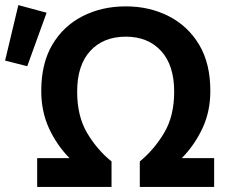

<svg xmlns="http://www.w3.org/2000/svg" viewBox="-28 -734 904 754"><path d="M118 0V-113H245Q195 -164 164.5 -230Q134 -296 134 -377Q134 -485 177.5 -558.5Q221 -632 296.5 -670.5Q372 -709 466 -709Q559 -709 634.5 -670.5Q710 -632 754 -558.5Q798 -485 798 -377Q798 -296 767 -230Q736 -164 686 -113H813V0H521V-100Q577 -146 616.5 -212Q656 -278 656 -374Q656 -478 604.5 -534Q553 -590 466 -590Q378 -590 326.5 -534Q275 -478 275 -374Q275 -278 314 -212Q353 -146 410 -100V0ZM79 -474 -8 -496 44 -714 155 -684Z"/></svg>

Font: Ubuntu Sans
Style: Bold
Weight: 700
Designer: Dalton Maag Ltd
Foundry: Dalton Maag Ltd
Version: Version 1.006; ttfautohint (v1.8.4.7-5d5b)